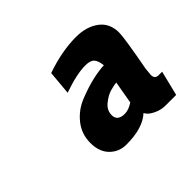

<svg xmlns="http://www.w3.org/2000/svg" viewBox="-82 -832 503 503"><g transform="rotate(-45 169.5 -580.5)"><path d="M337 -503 320 -434H280Q264 -434 247.5 -442Q231 -450 226 -461Q197 -434 136 -434Q109 -434 90.5 -452.5Q72 -471 72 -504Q72 -537 92 -562Q112 -587 142.5 -599Q173 -611 197 -616.5Q221 -622 241 -623Q239 -641 232 -649Q225 -657 206 -657Q174 -657 123 -639L129 -706Q189 -727 242 -727Q280 -727 305 -708.5Q330 -690 330 -655Q330 -636 312 -539Q310 -521 310 -518Q310 -503 324 -503ZM221 -505 232 -568Q222 -567 208 -563Q194 -559 178.5 -546.5Q163 -534 163 -516Q163 -494 190 -494Q204 -494 221 -505Z"/></g></svg>

Font: Cabin
Style: Medium Italic
Weight: 500
Designer: Pablo Impallari
Foundry: Pablo Impallari. www.impallari.com Igino Marini. www.ikern.com
Version: Version 1.005